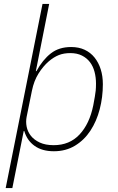

<svg xmlns="http://www.w3.org/2000/svg" viewBox="-20 -760 603 980"><path d="M197 -740H231L163 -397H166Q198 -455 239.5 -487.5Q281 -520 343 -520Q382 -520 412 -506Q442 -492 462.5 -466.5Q483 -441 494 -406.5Q505 -372 505 -330Q505 -264 489 -202.5Q473 -141 441.5 -93Q410 -45 363 -16.5Q316 12 255 12Q195 12 156.5 -15.5Q118 -43 104 -91H101L43 200H9ZM254 -19Q335 -19 386 -73.5Q437 -128 456 -222L464 -266Q467 -282 468.5 -297.5Q470 -313 470 -333Q470 -365 462.5 -393.5Q455 -422 439 -443Q423 -464 398 -476.5Q373 -489 339 -489Q306 -489 280.5 -479Q255 -469 229 -447Q200 -422 176.5 -384.5Q153 -347 143 -297L116 -164Q111 -139 116 -113.5Q121 -88 137.5 -67Q154 -46 183 -32.5Q212 -19 254 -19Z"/></svg>

Font: IBM Plex Sans ExtLt
Style: Italic
Weight: 200
Italic angle: -11°
Designer: Mike Abbink, Paul van der Laan, Pieter van Rosmalen
Foundry: Bold Monday
Version: Version 3.005